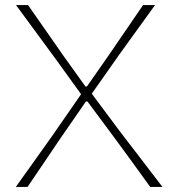

<svg xmlns="http://www.w3.org/2000/svg" viewBox="-20 -733 699 753"><path d="M42 0Q76 -47.5 111 -96.5Q146 -145.5 184 -199L298 -363.5L199.5 -500Q163 -549.5 125.2 -601Q87.5 -652.5 43 -713H90Q127.5 -659.5 163 -608.5Q198.5 -557.5 230 -512.5L315 -394H321L404.5 -513.5Q436.5 -560 471.2 -611Q506 -662 541 -713H588Q548.5 -658.5 512.2 -608.2Q476 -558 445 -515L340 -365.5L449.5 -218.5Q494 -161 533.8 -108.8Q573.5 -56.5 617 0H569Q531 -52.5 496.8 -99.8Q462.5 -147 430 -191L323 -335H317L217 -190.5Q186 -144.5 154.8 -98.5Q123.5 -52.5 88 0Z"/></svg>

Font: Commissioner Loud Thin
Style: Regular
Weight: 100
Designer: Kostas Bartsokas
Foundry: Kostas Bartsokas
Version: Version 1.000; ttfautohint (v1.8.3)